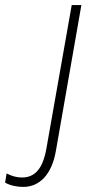

<svg xmlns="http://www.w3.org/2000/svg" viewBox="-109 -540 369 755"><path d="M-18 195C47 195 95 146 111 52L211 -520H173L74 41C60 123 29 158 -23 158C-44 158 -64 152 -83 142L-89 178C-69 190 -40 195 -18 195Z"/></svg>

Font: Fixel Text 20240404 ExtraLight
Style: Italic
Weight: 200
Width: 4
Italic angle: -10°
Designer: AlfaBravo + MacPaw
Foundry: Kyrylo Tkachov, Marchela Mozhyna, Serhii Makarenko, Maria Weinstein, Zakhar Kryvoshyya
Version: Version 1.211;Glyphs 3.2 (3225)